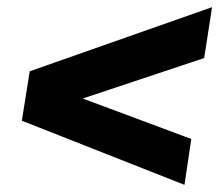

<svg xmlns="http://www.w3.org/2000/svg" viewBox="-20 -618 614 536"><path d="M495 -102 41 -281 63 -419 572 -598 550 -456 211 -343 514 -230Z"/></svg>

Font: MuseoModerno
Style: Bold Italic
Weight: 700
Italic angle: -9°
Designer: Pablo Cosgaya, Héctor Gatti, Marcela Romero, and the Authors of The MuseoModerno Project.
Foundry: Omnibus-Type Team
Version: Version 1.003